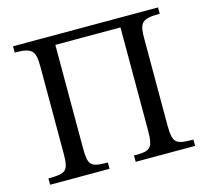

<svg xmlns="http://www.w3.org/2000/svg" viewBox="-97 -769 952 880"><g transform="rotate(-15 379.5 -328.5)"><path d="M318 0V-30C235 -30 225 -41 225 -126V-613H534V-128C534 -35 518 -30 442 -30V0H724V-30C640 -30 626 -38 626 -128V-531C626 -608 634 -627 724 -627V-657H36V-627C119 -627 133 -611 133 -532V-124C133 -39 120 -30 36 -30V0Z"/></g></svg>

Font: STIX Two Text
Style: Regular
Weight: 400
Designer: Ross Mills, John Hudson & Paul Hanslow, Tiro Typeworks Ltd; with prior portions MicroPress Inc., and Coen Hoffman.
Foundry: Tiro Typeworks Ltd
Version: Version 2.13 b171